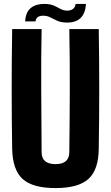

<svg xmlns="http://www.w3.org/2000/svg" viewBox="-20 -948 565 978"><path d="M263 10Q146 10 95 -36.5Q44 -83 42 -191Q37 -496 42 -800H192Q189 -649 190 -486.5Q191 -324 192 -173Q192 -112 263 -112Q333 -112 333 -173Q335 -324 335.5 -486.5Q336 -649 333 -800H483Q488 -496 483 -191Q482 -83 430.5 -36.5Q379 10 263 10ZM108 -839Q111 -886 136.5 -907Q162 -928 204 -928Q236 -928 254.5 -919.5Q273 -911 288 -902.5Q303 -894 323 -894Q342 -894 353 -903.5Q364 -913 365 -928H418Q412 -833 322 -833Q292 -833 272 -842Q252 -851 236 -859.5Q220 -868 200 -868Q164 -868 161 -839Z"/></svg>

Font: Big Shoulders Text Black
Style: Regular
Weight: 900
Designer: Patric King
Foundry: XO Type Co
Version: Version 1.000; ttfautohint (v1.8.2)